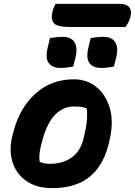

<svg xmlns="http://www.w3.org/2000/svg" viewBox="-20 -963 699 995"><path d="M363 -552Q430 -552 479 -512.5Q528 -473 548.5 -404.5Q569 -336 550 -247L547 -233Q521 -111 448 -49.5Q375 12 250 12Q170 12 116.5 -25Q63 -62 44 -125.5Q25 -189 46 -267L50 -282Q83 -406 165 -479Q247 -552 363 -552ZM362 -411Q310 -411 268.5 -371.5Q227 -332 201 -241L199 -234Q189 -199 185.5 -171.5Q182 -144 186 -124Q209 -114 237 -114Q305 -114 351 -146.5Q397 -179 413 -245L415 -253Q438 -347 429 -402Q416 -407 400.5 -409Q385 -411 362 -411ZM239 -766Q255 -768 270 -770Q285 -772 305 -772Q350 -772 367 -742.5Q384 -713 370 -660L359 -618Q343 -615 326.5 -613Q310 -611 292 -611Q252 -611 233 -635.5Q214 -660 227 -716ZM450 -766Q466 -768 481 -770Q496 -772 516 -772Q561 -772 578 -742.5Q595 -713 581 -660L570 -618Q554 -615 537.5 -613Q521 -611 503 -611Q463 -611 444 -635.5Q425 -660 438 -716ZM268 -943H600Q636 -943 650 -925Q664 -907 656 -876Q652 -860 645 -847Q638 -834 630 -823H347Q280 -823 261.5 -840.5Q243 -858 251 -898Q254 -913 258.5 -923.5Q263 -934 268 -943Z"/></svg>

Font: Recursive Mn Csl St XBd
Style: Italic
Weight: 800
Italic angle: -15°
Monospace: yes
Version: Version 1.079;hotconv 1.0.112;makeotfexe 2.5.65598; ttfautoh